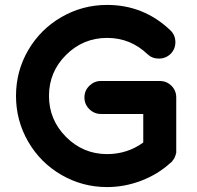

<svg xmlns="http://www.w3.org/2000/svg" viewBox="-20 -747 800 780"><path d="M696 -138V-137Q696 -137 696 -137V-136Q696 -135 696 -134V-133Q696 -132 696 -131.5Q696 -131 696 -130.5Q696 -130 696 -128Q696 -128 696 -127Q695 -123 695 -123Q695 -124 695 -124Q695 -123 694 -120Q694 -120 694 -119Q695 -123 695 -123Q694 -117 690 -109L691 -110V-111Q691 -110 690 -108L689 -107Q689 -107 689.5 -107.5Q690 -108 690 -109Q690 -108 689.5 -107.5Q689 -107 689 -106Q688 -105 688 -104Q687 -103 687 -102Q686 -101 686 -100.5Q686 -100 685.5 -99.5Q685 -99 685 -99Q685 -100 685 -100Q685 -99 683 -97Q684 -97 684 -97.5Q684 -98 685 -99Q684 -98 684 -97.5Q684 -97 683 -97Q682 -95 681 -94L680 -93V-92Q678 -90 678 -90Q678 -90 677 -90H678Q677 -89 676 -88Q674 -86 673.5 -86Q673 -86 673 -85Q673 -85 672 -85Q622 -39 554 -13Q486 13 415 13Q315 13 229.5 -36.5Q144 -86 94.5 -171.5Q45 -257 45 -357.5Q45 -458 94.5 -543Q144 -628 229.5 -677.5Q315 -727 415 -727Q564 -727 672 -624Q692 -605 692.5 -577Q693 -549 674 -529Q654 -509 625 -509Q598 -509 579 -527Q510 -593 415 -593Q318 -593 248.5 -524Q179 -455 179 -357.5Q179 -260 248.5 -190.5Q318 -121 415 -121Q497 -121 562 -168V-284H390Q363 -284 343 -303.5Q323 -323 323 -351Q323 -379 343 -398.5Q363 -418 390 -418H629Q657 -418 676.5 -398.5Q696 -379 696 -351ZM694 -118Z"/></svg>

Font: Multiround Pro
Style: Regular
Weight: 400
Designer: Ivan Filipov, Sasha Pavljenko
Version: Version 1.005;Fontself Maker 3.5.4